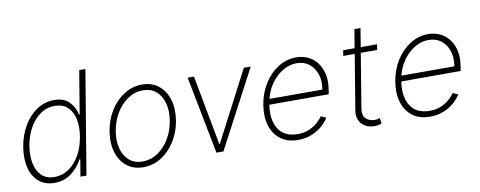

<svg xmlns="http://www.w3.org/2000/svg" viewBox="-63 -1022 3318 1328"><g transform="rotate(-10 1596.0 -357.5)"><path d="M230.5 11.4Q164.8 11.4 121.8 -24.9Q78.8 -61.1 62.3 -125Q45.8 -188.9 59.3 -271.3Q73.2 -353.7 111 -417.3Q148.8 -480.8 203.8 -517.2Q258.9 -553.6 324.2 -553.6Q394.2 -553.6 431.3 -515.1Q468.4 -476.6 478.3 -423.7H482.6L533 -727.3H576.3L455.6 0H413.4L433.2 -119H427.9Q399.9 -66.4 350.1 -27.5Q300.4 11.4 230.5 11.4ZM237.6 -28.8Q293 -28.8 338.6 -60.4Q384.2 -92 415.3 -147Q446.4 -202.1 457.7 -271.7Q469.5 -341.3 457.7 -395.8Q446 -450.3 411.9 -481.7Q377.8 -513.1 322.1 -513.1Q266.3 -513.1 220.9 -481.4Q175.4 -449.6 144.9 -394.9Q114.3 -340.2 102.6 -271.7Q91.6 -203.1 102.8 -148.1Q114 -93 147.7 -60.9Q181.5 -28.8 237.6 -28.8Z M854.8 11.4Q786.6 11.4 739.5 -25.6Q692.5 -62.5 672.6 -127Q652.7 -191.4 666.2 -274.5Q679.7 -355.5 719.8 -418.5Q759.9 -481.5 817.8 -517.6Q875.7 -553.6 941.8 -553.6Q1010.7 -553.6 1057.7 -516.5Q1104.8 -479.4 1124.6 -414.8Q1144.5 -350.1 1131.4 -267Q1117.9 -186.4 1077.8 -123.4Q1037.6 -60.4 979.6 -24.5Q921.5 11.4 854.8 11.4ZM855.1 -28.8Q913.7 -28.8 962.7 -61.4Q1011.7 -94.1 1044.9 -149.9Q1078.1 -205.6 1089.1 -274.5Q1100.1 -341.3 1085.9 -395.2Q1071.7 -449.2 1035.2 -481.2Q998.6 -513.1 942.5 -513.1Q884.6 -513.1 835.4 -480.1Q786.2 -447.1 752.8 -391.3Q719.5 -335.6 708.5 -267Q697.1 -200.6 711.3 -146.5Q725.5 -92.3 762.3 -60.5Q799 -28.8 855.1 -28.8Z M1705.6 -545.5 1417.6 0H1368.6L1262.4 -545.5H1306.8L1398.4 -55.8H1402.3L1657 -545.5Z M1941.4 11.4Q1867.5 11.4 1818.9 -25.2Q1770.2 -61.8 1751.1 -125.4Q1731.9 -188.9 1745.4 -270.2Q1758.9 -351.9 1799.4 -415.8Q1839.8 -479.8 1898.6 -516.7Q1957.4 -553.6 2024.9 -553.6Q2085.9 -553.6 2132.3 -521.5Q2178.6 -489.3 2200.1 -430.2Q2221.6 -371.1 2208.1 -290.1L2203.1 -263.1H1786.6Q1770.2 -158.7 1811.1 -93.7Q1851.9 -28.8 1946.7 -28.8Q1991.1 -28.8 2025.7 -43.9Q2060.4 -58.9 2084.9 -80.6Q2109.4 -102.3 2122.9 -122.5L2158.7 -106.5Q2142.4 -79.2 2111.9 -51.8Q2081.3 -24.5 2038.4 -6.6Q1995.4 11.4 1941.4 11.4ZM1794.4 -302.6H2166.2Q2176.1 -361.5 2160.5 -409.3Q2144.9 -457 2108.8 -485.1Q2072.8 -513.1 2020.6 -513.1Q1969.5 -513.1 1922.8 -484.7Q1876.1 -456.3 1842 -408.6Q1807.9 -360.8 1794.4 -302.6Z M2593 -545.5 2586.3 -506.7H2471.6L2409.4 -128.9Q2400.9 -79.2 2425.1 -56.1Q2449.2 -33 2486.2 -33Q2497.2 -33 2506 -35Q2514.9 -36.9 2523.8 -39.4L2527.7 0Q2516.7 3.9 2504.4 6.4Q2492.2 8.9 2475.5 8.9Q2441.4 8.9 2413.9 -6.4Q2386.4 -21.7 2372.5 -50.6Q2358.7 -79.5 2365.4 -121.1L2429 -506.7H2348.4L2354.8 -545.5H2435L2456.7 -676.1H2499.6L2478 -545.5Z M2868.3 11.4Q2794.4 11.4 2745.7 -25.2Q2697.1 -61.8 2677.9 -125.4Q2658.7 -188.9 2672.2 -270.2Q2685.7 -351.9 2726.2 -415.8Q2766.7 -479.8 2825.5 -516.7Q2884.2 -553.6 2951.7 -553.6Q3012.8 -553.6 3059.1 -521.5Q3105.5 -489.3 3127 -430.2Q3148.4 -371.1 3134.9 -290.1L3130 -263.1H2713.4Q2697.1 -158.7 2737.9 -93.7Q2778.8 -28.8 2873.6 -28.8Q2918 -28.8 2952.6 -43.9Q2987.2 -58.9 3011.7 -80.6Q3036.2 -102.3 3049.7 -122.5L3085.6 -106.5Q3069.2 -79.2 3038.7 -51.8Q3008.2 -24.5 2965.2 -6.6Q2922.2 11.4 2868.3 11.4ZM2721.2 -302.6H3093Q3103 -361.5 3087.4 -409.3Q3071.7 -457 3035.7 -485.1Q2999.6 -513.1 2947.4 -513.1Q2896.3 -513.1 2849.6 -484.7Q2802.9 -456.3 2768.8 -408.6Q2734.7 -360.8 2721.2 -302.6Z"/></g></svg>

Font: Inter Extra Light  BETA
Style: Italic
Weight: 200
Italic angle: 9.39999°
Designer: Rasmus Andersson
Foundry: rsms
Version: Version 3.011;git-f93a4a705